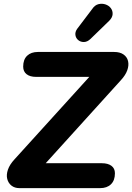

<svg xmlns="http://www.w3.org/2000/svg" viewBox="-20 -974 685 994"><path d="M81 0Q56 0 39.5 -13Q23 -26 17.5 -47.5Q12 -69 21 -95.5Q30 -122 55 -149L485 -623L487 -576H167Q135 -576 117.5 -590Q100 -604 100 -629Q100 -666 120.5 -685.5Q141 -705 176 -705H571Q601 -705 619.5 -692Q638 -679 643 -657.5Q648 -636 639 -610.5Q630 -585 606 -559L175 -83L171 -129H507Q539 -129 557 -115.5Q575 -102 575 -77Q575 -40 554.5 -20Q534 0 498 0ZM448 -772Q432 -757 415 -756.5Q398 -756 385.5 -766Q373 -776 370.5 -792Q368 -808 379 -824L457 -927Q471 -948 490 -952.5Q509 -957 526.5 -951Q544 -945 554 -931.5Q564 -918 563 -900.5Q562 -883 545 -866Z"/></svg>

Font: Nunito ExtraLight ExtraBold
Style: Italic
Weight: 800
Italic angle: -9°
Version: Version 3.602